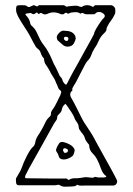

<svg xmlns="http://www.w3.org/2000/svg" viewBox="-20 -716 514 741"><path d="M251 4Q243 4 232 4.5Q221 5 211 -1Q208 -4 202 -2.5Q196 -1 191 -1H53Q42 -1 42 -13Q42 -17 41.5 -20.5Q41 -24 42 -28Q47 -37 53.5 -47.5Q60 -58 64 -69Q70 -87 82.5 -112Q95 -137 105 -147Q114 -154 116 -166Q118 -180 126.5 -192.5Q135 -205 142 -218Q149 -230 154.5 -242.5Q160 -255 171 -265Q177 -270 176.5 -276.5Q176 -283 180 -289Q191 -303 198 -318.5Q205 -334 213 -349Q215 -354 216 -359Q217 -364 213 -367Q206 -372 203.5 -380Q201 -388 197 -395Q193 -408 185 -419.5Q177 -431 171 -444Q165 -455 157.5 -465.5Q150 -476 150 -489V-490Q141 -499 137.5 -511Q134 -523 123 -530Q119 -534 118 -536Q109 -551 101 -567Q93 -583 84 -597Q75 -611 66 -625Q57 -639 49 -654Q46 -661 44 -666.5Q42 -672 42 -679Q42 -693 46.5 -694.5Q51 -696 64 -696Q70 -696 76 -695.5Q82 -695 87 -690Q91 -687 99.5 -691.5Q108 -696 109 -696Q114 -696 119 -692.5Q124 -689 130 -696H209Q216 -696 223 -696Q230 -696 236 -690Q243 -692 262 -693.5Q281 -695 286 -691Q288 -690 292 -689.5Q296 -689 297 -690Q305 -696 316 -696Q327 -696 335 -691Q340 -688 342.5 -692Q345 -696 349 -696H407Q414 -696 419.5 -690.5Q425 -685 425 -679Q425 -675 425 -670Q425 -665 423 -661Q415 -644 401 -626Q391 -610 391 -603Q391 -596 382 -588Q368 -575 361 -558.5Q354 -542 344 -528Q337 -517 332.5 -504Q328 -491 317 -480Q313 -476 306.5 -463.5Q300 -451 293.5 -438.5Q287 -426 284 -420Q280 -413 276 -404.5Q272 -396 267 -389Q264 -383 261 -378.5Q258 -374 259 -366Q251 -361 251 -351Q251 -346 253.5 -341Q256 -336 259 -331Q264 -323 273.5 -304Q283 -285 292.5 -266Q302 -247 307 -240Q316 -226 325.5 -212Q335 -198 343 -183Q346 -177 357 -157Q368 -137 382.5 -111Q397 -85 410.5 -60.5Q424 -36 431 -21Q434 -14 429.5 -7Q425 0 417 0H309Q301 0 293.5 0.5Q286 1 278 -3Q273 2 266 3Q259 4 251 4ZM231 -391Q236 -387 239 -394Q245 -406 251 -417.5Q257 -429 263 -440Q268 -448 280.5 -471Q293 -494 307.5 -520Q322 -546 332.5 -565Q343 -584 343 -585Q343 -591 350.5 -604Q358 -617 367 -630Q376 -643 381 -647Q389 -655 379 -663.5Q369 -672 356 -669Q352 -668 349 -664.5Q346 -661 343 -661H313Q308 -661 302.5 -664.5Q297 -668 290 -663Q283 -670 268.5 -669Q254 -668 249 -666Q244 -661 239 -665Q234 -669 229 -664Q225 -660 220 -660.5Q215 -661 211 -663Q185 -674 162 -662Q151 -658 143 -664Q138 -668 133 -664Q129 -660 125.5 -665Q122 -670 117 -665Q110 -657 99 -666Q94 -665 84 -664Q74 -663 81 -656Q92 -645 96 -630Q96 -621 105 -614Q116 -604 122 -590.5Q128 -577 135 -563Q142 -550 151 -539Q160 -528 167 -514Q173 -504 178 -492Q183 -480 188 -469Q195 -457 200 -446Q205 -435 211 -422Q219 -415 221 -407Q223 -399 231 -391ZM240 -536Q230 -536 220.5 -544.5Q211 -553 203 -560Q195 -572 203 -583Q209 -591 215.5 -595Q222 -599 232 -597Q251 -597 261.5 -588.5Q272 -580 272 -568Q272 -561 265 -548.5Q258 -536 240 -536ZM237 -558Q242 -558 243 -562Q244 -566 244 -567Q244 -574 234 -574Q231 -575 227 -571Q226 -567 227 -565Q231 -558 237 -558ZM248 -23Q257 -28 267 -28Q270 -28 276 -28Q282 -28 301 -31Q304 -32 307 -32Q310 -32 313 -32H316Q321 -32 326.5 -31Q332 -30 337 -30Q341 -30 345 -33Q348 -34 352.5 -32.5Q357 -31 361 -31H380Q382 -31 386 -32Q390 -33 390 -34Q390 -37 389 -37Q377 -45 370 -64.5Q363 -84 358 -94Q350 -112 337 -124.5Q324 -137 324 -157Q310 -173 307.5 -183Q305 -193 295 -204Q292 -209 288 -214Q284 -219 284 -223Q284 -235 276.5 -244.5Q269 -254 266 -264Q263 -272 255 -284Q247 -296 240 -306Q233 -316 232 -315Q221 -306 219 -295Q218 -285 209.5 -277.5Q201 -270 201 -265Q201 -257 197 -251.5Q193 -246 189 -240Q167 -200 143.5 -158Q120 -116 97 -75Q93 -69 86 -54.5Q79 -40 78 -39Q76 -31 77 -29.5Q78 -28 85 -28Q146 -27 176 -27Q206 -27 218 -27Q230 -27 235 -27Q239 -27 241.5 -23.5Q244 -20 248 -23ZM259 -113Q241 -100 225 -100.5Q209 -101 206 -115Q205 -121 200.5 -127Q196 -133 196 -137Q198 -145 201.5 -151.5Q205 -158 209 -164Q215 -170 225.5 -167.5Q236 -165 247 -159.5Q258 -154 262 -148Q271 -139 267 -130Q265 -119 259 -113ZM240 -129Q242 -131 242 -134Q243 -137 241 -139Q240 -141 234 -143Q228 -145 226 -143Q225 -142 224 -140Q223 -138 223 -136Q223 -135 224 -133.5Q225 -132 226 -130Q227 -126 231.5 -126Q236 -126 240 -129Z"/></svg>

Font: Sankofa Display
Style: Regular
Weight: 400
Designer: Batsirai Madzonga
Foundry: Batsirai Madzonga
Version: Version 1.000; ttfautohint (v1.8.4.7-5d5b)